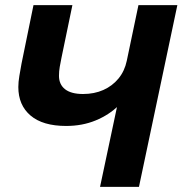

<svg xmlns="http://www.w3.org/2000/svg" viewBox="-20 -730 713 750"><path d="M370.8 0 450 -373.6 496 -398Q480.2 -354.2 443.2 -317.7Q406.2 -281.2 353.8 -259.6Q301.4 -238 238.4 -238Q147.2 -238 99.4 -278.6Q51.6 -319.2 51.6 -390Q51.6 -409.4 55.6 -433.4Q59.6 -457.4 64 -481.2L110.8 -710H262.8L220.4 -505.6Q216.4 -486.2 213.4 -468.9Q210.4 -451.6 210.4 -434Q210.4 -400 234.2 -381.4Q258 -362.8 304.4 -362.8Q348.4 -362.8 383.7 -378.5Q419 -394.2 442.9 -423.3Q466.8 -452.4 475.2 -492.4L520.8 -710H672.8L522.8 0Z"/></svg>

Font: Geist
Style: Italic
Weight: 400
Italic angle: -12°
Designer: Basement.studio, Andrés Briganti, Mateo Zaragoza
Foundry: Basement.studio, Vercel, Andrés Briganti, Guido Ferreyra, Mateo Zaragoza
Version: Version 1.500